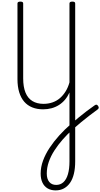

<svg xmlns="http://www.w3.org/2000/svg" viewBox="-20 -1440 1246 2385"><path d="M671 925Q613 925 571 900Q529 875 507 828Q485 781 485 717Q485 636 514.5 555.5Q544 475 596 396.5Q648 318 715.5 243Q783 168 861 101Q910 58 959.5 17.5Q1009 -23 1058 -60.5Q1107 -98 1155 -131Q1171 -142 1180.5 -139.5Q1190 -137 1199 -123Q1208 -110 1206 -99Q1204 -88 1191 -79Q1142 -44 1090.5 -4Q1039 36 987 78.5Q935 121 885 166Q818 226 759.5 292.5Q701 359 656 429Q611 499 586 571Q561 643 561 716Q561 782 591.5 819.5Q622 857 678 857Q731 857 768 823Q805 789 824 723.5Q843 658 843 566V-291Q820 -240 787 -201Q754 -162 712 -135.5Q670 -109 620.5 -95.5Q571 -82 516 -82Q440 -82 380.5 -106Q321 -130 280.5 -177Q240 -224 218.5 -294.5Q197 -365 197 -457V-1397Q197 -1409 206 -1414.5Q215 -1420 233 -1420Q251 -1420 259.5 -1414.5Q268 -1409 268 -1397V-466Q268 -361 296.5 -290.5Q325 -220 382 -185Q439 -150 520 -150Q580 -150 632 -168Q684 -186 724.5 -221Q765 -256 795.5 -305.5Q826 -355 843 -417V-1397Q843 -1409 852 -1414.5Q861 -1420 879 -1420Q897 -1420 905.5 -1414.5Q914 -1409 914 -1397V564Q914 651 898 718Q882 785 850.5 830.5Q819 876 774 900.5Q729 925 671 925Z"/></svg>

Font: Playwrite BE WAL Light
Style: Regular
Weight: 300
Version: Version 1.002